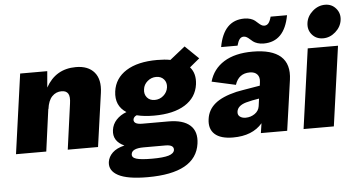

<svg xmlns="http://www.w3.org/2000/svg" viewBox="-60 -874 2228 1200"><g transform="rotate(-5 1054.0 -273.5)"><path d="M432.1 -509.8Q509.3 -509.8 547.6 -464.4Q585.9 -418.9 574.2 -335.9L526.9 0H336.9L376 -285.2Q382.8 -329.6 370.8 -348.4Q358.9 -367.2 330.1 -367.2Q294.9 -367.2 270.3 -341.8Q245.6 -316.4 238.8 -263.2H237.8L202.1 0H12.2L55.2 -308.1L82 -500H252L243.2 -397.9Q305.2 -509.8 432.1 -509.8Z M1120.6 -579.1 1205.1 -497.1 1143.1 -445.8Q1179.7 -404.8 1170.9 -336.9Q1159.7 -254.9 1087.6 -210Q1015.6 -165 893.1 -165Q830.6 -165 784.7 -176.8Q765.6 -168.9 762.7 -151.9Q761.2 -137.2 773.9 -129.2Q786.6 -121.1 815.9 -121.1H979Q1070.8 -121.1 1114.7 -81.8Q1158.7 -42.5 1147.9 33.2Q1122.1 214.8 819.8 214.8Q693.8 214.8 636.2 184.3Q578.6 153.8 585.9 99.1Q590.8 66.4 616.7 41.5Q642.6 16.6 691.9 4.9Q619.6 -27.8 628.9 -97.2Q633.8 -133.8 658.9 -160.9Q684.1 -188 722.7 -202.1Q652.3 -247.1 664.1 -336.9Q675.3 -418.9 747.6 -464.4Q819.8 -509.8 941.9 -509.8Q991.2 -509.8 1024.9 -502.9ZM732.9 62Q729.5 84 758.5 93Q787.6 102.1 856.9 102.1Q928.2 102.1 961.2 92Q994.1 82 998 60.1Q1001.5 26.9 947.8 26.9H811Q737.3 26.9 732.9 62ZM844.7 -334Q840.3 -303.2 857.7 -282.7Q875 -262.2 905.8 -262.2Q937 -262.2 960.7 -282.7Q984.4 -303.2 988.8 -334Q992.7 -364.3 975.1 -384.5Q957.5 -404.8 926.8 -404.8Q896 -404.8 872.1 -384.3Q848.1 -363.8 844.7 -334Z M1540.5 -509.8Q1661.6 -509.8 1716.8 -460.7Q1772 -411.6 1758.3 -314L1734.4 -145Q1719.7 -48.3 1713.4 2H1548.3Q1549.8 -4.9 1557.6 -59.1Q1495.1 14.2 1373.5 14.2Q1295.4 14.2 1258.8 -19Q1222.2 -52.2 1230.5 -112.8Q1237.8 -170.9 1283 -208.7Q1328.1 -246.6 1418.5 -268.1Q1426.8 -270.5 1567.4 -293.9L1570.3 -316.9Q1574.2 -347.2 1558.6 -364.5Q1543 -381.8 1512.2 -381.8Q1441.9 -381.8 1419.4 -312L1269.5 -345.2Q1291.5 -423.3 1360.6 -466.6Q1429.7 -509.8 1540.5 -509.8ZM1347.7 -555.2Q1377.4 -720.2 1507.3 -720.2Q1528.8 -720.2 1545.9 -714.6Q1563 -709 1573.2 -700.7Q1583.5 -692.4 1592 -684.3Q1600.6 -676.3 1609.6 -670.7Q1618.7 -665 1628.4 -665Q1644.5 -665 1654.8 -677.5Q1665 -689.9 1672.4 -717.8H1775.4Q1745.6 -554.2 1615.2 -554.2Q1593.8 -554.2 1576.7 -559.8Q1559.6 -565.4 1549.3 -573.2Q1539.1 -581.1 1530.8 -588.9Q1522.5 -596.7 1513.2 -602.3Q1503.9 -607.9 1493.7 -607.9Q1478 -607.9 1468 -595.2Q1458 -582.5 1450.7 -555.2ZM1414.6 -145Q1411.6 -124.5 1425.5 -113.3Q1439.5 -102.1 1462.4 -102.1Q1493.7 -102.1 1519.3 -119.6Q1544.9 -137.2 1549.3 -167L1555.7 -213.9Q1512.7 -207.5 1472.7 -196.8Q1419.9 -181.2 1414.6 -145Z M1988.3 -554.2Q1944.8 -554.2 1918.7 -584.7Q1892.6 -615.2 1898.4 -658.2Q1904.3 -700.7 1939.2 -731.4Q1974.1 -762.2 2017.6 -762.2Q2059.6 -762.2 2085.9 -731.2Q2112.3 -700.2 2106.4 -658.2Q2100.6 -615.7 2065.7 -585Q2030.8 -554.2 1988.3 -554.2ZM1816.4 0 1886.2 -500H2076.2L2006.3 0Z"/></g></svg>

Font: Human Sans Black
Style: Italic
Weight: 800
Italic angle: -8°
Designer: Tim Radville
Foundry: Continuum
Version: Version 1.000;FEAKit 1.0